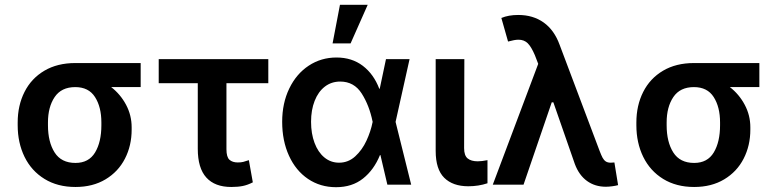

<svg xmlns="http://www.w3.org/2000/svg" viewBox="-20 -780 3282 811"><path d="M297.9 -513.7H574.2V-412.1H449.7Q488.8 -381.8 512.5 -337.4Q536.1 -293 536.1 -242.2V-232.4Q536.1 -165 507.8 -109.9Q479.5 -54.7 425.8 -22.5Q372.1 9.8 298.8 9.8Q223.1 9.8 168 -24.2Q112.8 -58.1 83.7 -117.4Q54.7 -176.8 54.7 -251V-262.7Q54.7 -334.5 83.5 -391.6Q112.3 -448.7 167.2 -481.2Q222.2 -513.7 297.9 -513.7ZM298.8 -91.8Q355 -91.8 381.6 -136Q408.2 -180.2 408.2 -251V-262.7Q408.2 -328.1 381.3 -370.1Q354.5 -412.1 297.9 -412.1Q239.3 -412.1 210.9 -370.1Q182.6 -328.1 182.6 -262.7V-251Q182.6 -180.2 210.7 -136Q238.8 -91.8 298.8 -91.8Z M1113.3 -428.7H936.5V-149.4Q936.5 -116.7 949.2 -105.2Q961.9 -93.8 984.4 -93.8Q998 -93.8 1007.6 -96.2Q1017.1 -98.6 1031.2 -103.5L1047.9 -9.8Q1025.9 1.5 1005.4 5.6Q984.9 9.8 957 9.8Q887.7 9.8 851.6 -30Q815.4 -69.8 815.4 -151.4V-428.7H650.4V-530.3H1113.3Z M1171.9 -265.6Q1171.9 -344.2 1201.9 -406.2Q1231.9 -468.3 1284.2 -502.7Q1336.4 -537.1 1401.4 -537.1Q1466.3 -537.1 1512.5 -502Q1558.6 -466.8 1582 -405.3H1584L1610.4 -530.3H1710L1650.9 -265.1L1716.8 0H1616.2L1586.9 -125H1585Q1559.6 -62.5 1513.4 -25.9Q1467.3 10.7 1399.4 10.7Q1333 10.7 1281.2 -24.2Q1229.5 -59.1 1200.7 -122.1Q1171.9 -185.1 1171.9 -265.6ZM1412.1 -92.8Q1451.2 -92.8 1480.5 -119.6Q1509.8 -146.5 1527.8 -185.5Q1545.9 -224.6 1553.7 -263.7L1554.2 -265.1L1553.7 -266.6Q1540 -334.5 1507.8 -385Q1475.6 -435.5 1417 -435.5Q1379.9 -435.5 1352.1 -414.1Q1324.2 -392.6 1309.1 -354Q1293.9 -315.4 1293.9 -265.6Q1293.9 -215.8 1308.6 -176.5Q1323.2 -137.2 1350.1 -115Q1377 -92.8 1412.1 -92.8ZM1416 -759.8H1533.2L1460.9 -596.7H1384.8Z M1941.4 -530.3 1940.4 -154.3Q1940.4 -123 1955.3 -110.8Q1970.2 -98.6 1998 -98.6Q2014.6 -98.6 2039.1 -103.5V-5.9Q2001 6.8 1958 6.8Q1892.6 6.8 1856.4 -29.1Q1820.3 -64.9 1820.3 -142.6V-530.3Z M2408.2 -86.9 2317.4 -347.7H2310.5L2191.4 0H2061.5L2253.4 -510.3L2239.3 -546.9Q2224.1 -582.5 2209 -597.4Q2193.8 -612.3 2169.9 -612.3Q2154.3 -612.3 2126 -604.5L2097.7 -704.1Q2127.9 -716.8 2168.9 -716.8Q2231.9 -716.8 2276.6 -684.8Q2321.3 -652.8 2343.8 -590.8L2512.7 -142.6Q2520 -123.5 2525.4 -113.5Q2530.8 -103.5 2538.8 -98.1Q2546.9 -92.8 2559.6 -92.8L2575.2 -93.8L2590.8 2Q2580.6 4.9 2565.9 6.8Q2551.3 8.8 2539.1 8.8Q2493.2 8.8 2459.5 -15.6Q2425.8 -40 2408.2 -86.9Z M2911.1 -513.7H3187.5V-412.1H3063Q3102.1 -381.8 3125.7 -337.4Q3149.4 -293 3149.4 -242.2V-232.4Q3149.4 -165 3121.1 -109.9Q3092.8 -54.7 3039.1 -22.5Q2985.4 9.8 2912.1 9.8Q2836.4 9.8 2781.2 -24.2Q2726.1 -58.1 2697 -117.4Q2668 -176.8 2668 -251V-262.7Q2668 -334.5 2696.8 -391.6Q2725.6 -448.7 2780.5 -481.2Q2835.4 -513.7 2911.1 -513.7ZM2912.1 -91.8Q2968.3 -91.8 2994.9 -136Q3021.5 -180.2 3021.5 -251V-262.7Q3021.5 -328.1 2994.6 -370.1Q2967.8 -412.1 2911.1 -412.1Q2852.5 -412.1 2824.2 -370.1Q2795.9 -328.1 2795.9 -262.7V-251Q2795.9 -180.2 2824 -136Q2852.1 -91.8 2912.1 -91.8Z"/></svg>

Font: Pretendard SemiBold
Style: Regular
Weight: 600
Designer: Base glyphs from Inter by Rasmus Andersson; Hangeul glyphs from Noto Sans CJK(Source Han Sans) by Jang Soo-young and Kan
Foundry: Kil Hyung-jin
Version: Version 1.309